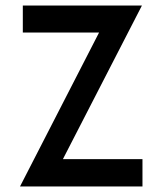

<svg xmlns="http://www.w3.org/2000/svg" viewBox="-20 -670 584 690"><path d="M52 0H492V-98H206L490 -650H62V-553H336Z"/></svg>

Font: Grotesk 02 Mince
Style: Bold
Weight: 400
Designer: Frank Adebiaye, contributions by Jérémy Landes, Ariel Martín Pérez
Foundry: Velvetyne Type Foundry
Version: Version 3.000;Glyphs 3.1.2 (3150)